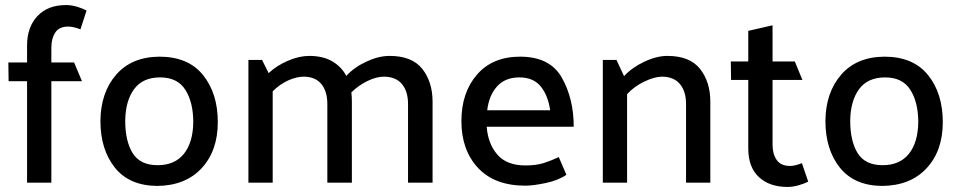

<svg xmlns="http://www.w3.org/2000/svg" viewBox="-20 -722 3795 759"><path d="M87 -542Q87 -615 128 -658.5Q169 -702 241 -702Q263 -702 286 -695Q309 -688 322 -680L298 -606Q288 -610 274.5 -613.5Q261 -617 250 -617Q214 -617 198.5 -593.5Q183 -570 183 -533V-475H273L304 -401H183V0H87V-401H14L13 -475H87Z M601 13Q491 12 434 -59.5Q377 -131 377 -244Q378 -356 439 -426.5Q500 -497 610 -498Q724 -498 782.5 -425.5Q841 -353 841 -239Q841 -126 777 -57Q713 12 601 13ZM744 -239Q744 -317 713 -366.5Q682 -416 613 -416Q544 -416 510 -369.5Q476 -323 475 -245Q475 -164 504.5 -116.5Q534 -69 603 -69Q671 -69 707 -114Q743 -159 744 -239Z M1349 -422Q1380 -456 1428.5 -478.5Q1477 -501 1520 -501Q1609 -501 1649.5 -449.5Q1690 -398 1690 -320V0H1593V-311Q1593 -360 1569.5 -389Q1546 -418 1499 -419Q1468 -419 1433 -402Q1398 -385 1369 -357Q1370 -347 1370.5 -338.5Q1371 -330 1371 -320V0H1274V-311Q1274 -360 1251 -389Q1228 -418 1182 -419Q1152 -419 1119 -404Q1086 -389 1058 -361V0H962V-485H1016L1042 -433Q1074 -463 1118.5 -482Q1163 -501 1202 -501Q1257 -501 1293.5 -479.5Q1330 -458 1349 -422Z M2248 -221H1904Q1909 -154 1946 -111Q1983 -68 2057 -68Q2100 -68 2129.5 -77.5Q2159 -87 2189 -101L2219 -31Q2187 -9 2137.5 1.5Q2088 12 2057 12Q1935 12 1869.5 -58.5Q1804 -129 1804 -243Q1804 -356 1865.5 -427Q1927 -498 2036 -498Q2154 -498 2201 -415Q2248 -332 2248 -221ZM2155 -286Q2146 -346 2117 -381Q2088 -416 2033 -416Q1977 -416 1945 -380.5Q1913 -345 1906 -286Z M2447 -421Q2478 -455 2527 -478Q2576 -501 2618 -501Q2707 -501 2747.5 -449.5Q2788 -398 2788 -320V0H2692V-311Q2692 -360 2668.5 -389Q2645 -418 2598 -419Q2568 -419 2528 -400Q2488 -381 2459 -350V0H2363V-485H2417Z M3175 -4Q3162 3 3138.5 10Q3115 17 3093 17Q3022 17 2980 -22Q2938 -61 2938 -135V-406H2870L2869 -479H2938V-600L3034 -622V-479H3122L3152 -406H3034V-150Q3034 -113 3050.5 -89.5Q3067 -66 3103 -66Q3115 -66 3127.5 -69.5Q3140 -73 3150 -77Z M3467 13Q3357 12 3300 -59.5Q3243 -131 3243 -244Q3244 -356 3305 -426.5Q3366 -497 3476 -498Q3590 -498 3648.5 -425.5Q3707 -353 3707 -239Q3707 -126 3643 -57Q3579 12 3467 13ZM3610 -239Q3610 -317 3579 -366.5Q3548 -416 3479 -416Q3410 -416 3376 -369.5Q3342 -323 3341 -245Q3341 -164 3370.5 -116.5Q3400 -69 3469 -69Q3537 -69 3573 -114Q3609 -159 3610 -239Z"/></svg>

Font: Palanquin Medium
Style: Regular
Weight: 500
Designer: Pria Ravichandran
Version: Version 1.0.4